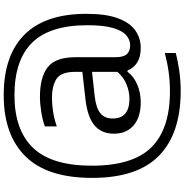

<svg xmlns="http://www.w3.org/2000/svg" viewBox="1 -790 1019 1062"><g transform="rotate(-90 511.0 -259.5)"><path d="M536.5 230Q302.5 229.5 180 109.8Q57.5 -10 57.5 -260Q57.5 -508.5 176.8 -628.8Q296 -749 514.5 -749Q736 -749 850.5 -633.5Q965 -518 965 -291.5Q965 -182.5 940.2 -116.5Q915.5 -50.5 872.8 -20.8Q830 9 776.5 9Q727 9 696 -10.5Q665 -30 651.5 -64.5H645Q618.5 -29 573 -10Q527.5 9 476 9Q393.5 9 347.8 -30.5Q302 -70 302 -139.5Q302 -209.5 350 -248.5Q398 -287.5 503 -298L644 -314V-354Q644 -429.5 606.8 -455.8Q569.5 -482 497 -482Q464.5 -482 423.8 -475.8Q383 -469.5 342.5 -455.5V-521.5Q379 -534.5 423.2 -541.5Q467.5 -548.5 507.5 -548.5Q614 -548.5 669.5 -505.8Q725 -463 725 -352V-132Q725 -86.5 742 -68Q759 -49.5 792 -49.5Q821.5 -49.5 846.8 -71.5Q872 -93.5 887 -145.5Q902 -197.5 902 -286.5Q902 -493.5 805.8 -591.5Q709.5 -689.5 514.5 -689.5Q322.5 -689.5 223.8 -586.8Q125 -484 125 -261.5Q125 -34.5 226.8 68Q328.5 170.5 536.5 170.5Q590.5 170.5 642 163.5Q693.5 156.5 748.5 142V202.5Q699.5 215.5 645.5 222.8Q591.5 230 536.5 230ZM386 -146.5Q386 -53.5 495.5 -53.5Q534.5 -53.5 574.2 -69.5Q614 -85.5 644 -120V-260.5L508 -245.5Q444 -238 415 -214.2Q386 -190.5 386 -146.5Z"/></g></svg>

Font: Encode Sans SmExp
Style: Regular
Weight: 400
Width: 6
Designer: Multiple Designers
Foundry: Impallari Type
Version: Version 3.002; ttfautohint (v1.8.3) -l 8 -r 50 -G 200 -x 14 